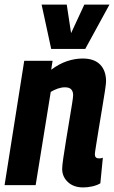

<svg xmlns="http://www.w3.org/2000/svg" viewBox="-26 -810 499 840"><path d="M80 -544H204L198 -505Q233 -531 267.5 -542.5Q302 -554 336 -554Q386 -554 412 -527.5Q438 -501 438 -454Q438 -444 433 -411Q428 -378 420.5 -334Q413 -290 406 -246.5Q399 -203 394 -172Q389 -141 389 -135Q389 -117 407 -117Q410 -117 414.5 -117.5Q419 -118 424 -120L413 -8Q398 1 377.5 5.5Q357 10 338 10Q296 10 271 -13.5Q246 -37 246 -71Q246 -85 251 -119Q256 -153 263 -196Q270 -239 277 -281Q284 -323 289 -354Q294 -385 294 -394Q294 -409 286 -418.5Q278 -428 258 -428Q243 -428 227 -422.5Q211 -417 196 -408L130 0H-6ZM453 -790 347 -596H198L156 -790H266L285 -665L343 -790Z"/></svg>

Font: Georama SemiCondensed
Style: Bold Italic
Weight: 700
Width: 4
Italic angle: -9°
Designer: Jean-Baptiste Levee
Foundry: Production Type
Version: Version 1.000